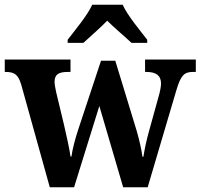

<svg xmlns="http://www.w3.org/2000/svg" viewBox="-23 -786 842 806"><path d="M261 -619V-606H327C353 -630 399 -670 427 -699C455 -671 505 -629 529 -606H595V-619C566 -657 512 -721 492 -766H364C344 -721 290 -657 261 -619ZM66 -431 186 0H288L394 -341L494 0H597L717 -406C736 -471 751 -484 787 -484H799V-536H586V-484H592C632 -484 653 -469 653 -435C653 -424 649 -402 644 -385L603 -237C591 -194 584 -160 579 -128H575C572 -154 561 -202 551 -236L461 -531H401L306 -244C294 -208 281 -161 277 -129H273C269 -160 256 -217 245 -265L213 -398C210 -413 206 -431 206 -442C206 -475 225 -484 262 -484H273V-536H-3V-484H0C37 -484 53 -474 66 -431Z"/></svg>

Font: Noto Serif Hebrew SemiCondensed
Style: Bold
Weight: 700
Width: 4
Designer: Monotype Design Team
Foundry: Monotype Imaging Inc.
Version: Version 2.004